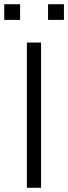

<svg xmlns="http://www.w3.org/2000/svg" viewBox="-21 -887 322 907"><path d="M106 0V-686H173V0ZM-1 -793V-867H74V-793ZM206 -793V-867H281V-793Z"/></svg>

Font: Archivo SemiExpanded ExtraLight
Style: Regular
Weight: 250
Width: 6
Designer: Hector Gatti
Foundry: Omnibus-Type
Version: Version 2.001